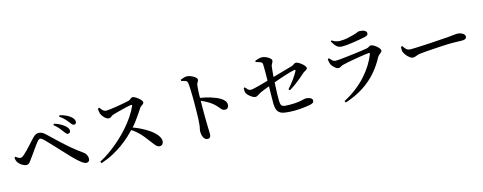

<svg xmlns="http://www.w3.org/2000/svg" viewBox="-30 -1559 6030 2395"><g transform="rotate(-15 2985.0 -361.5)"><path d="M722 -511Q705 -534 682.5 -561.5Q660 -589 622 -619L633 -634Q677 -621 711.5 -602Q746 -583 768 -563Q805 -530 804 -499Q803 -485 795 -476Q787 -467 771 -467Q759 -467 747.5 -479Q736 -491 722 -511ZM822 -602Q807 -623 782 -649.5Q757 -676 717 -703L729 -718Q775 -707 808 -691Q841 -675 862 -658Q904 -624 904 -589Q904 -575 896 -566Q888 -557 873 -557Q860 -557 849 -569Q838 -581 822 -602ZM48 -350 62 -361Q78 -347 94.5 -338.5Q111 -330 122 -330Q133 -330 145.5 -337Q158 -344 174 -359Q193 -375 216 -399Q239 -423 263 -449.5Q287 -476 308 -498.5Q329 -521 340 -533Q358 -551 375.5 -562Q393 -573 413 -573Q436 -573 457.5 -563.5Q479 -554 504 -530Q570 -466 638.5 -402.5Q707 -339 772 -284.5Q837 -230 892 -193Q916 -177 929.5 -152.5Q943 -128 943 -102Q943 -81 932 -69Q921 -57 902 -57Q877 -57 838.5 -86Q800 -115 745 -171Q727 -190 698.5 -220Q670 -250 637 -285.5Q604 -321 571 -356.5Q538 -392 509 -422Q480 -452 461 -472Q446 -486 436 -492Q426 -498 416 -498Q409 -498 400.5 -492.5Q392 -487 380 -473Q368 -459 350 -434.5Q332 -410 312 -381.5Q292 -353 273.5 -327Q255 -301 242 -283Q226 -259 211 -242Q196 -225 172 -225Q147 -225 117 -243Q87 -261 70 -285Q60 -298 55 -314Q50 -330 48 -350Z M1211 -673 1230 -681Q1240 -668 1251.5 -654Q1263 -640 1276.5 -631Q1290 -622 1307 -622Q1326 -622 1357 -626Q1388 -630 1424.5 -635.5Q1461 -641 1497 -647.5Q1533 -654 1562 -659.5Q1591 -665 1606 -669Q1618 -672 1627 -679.5Q1636 -687 1644.5 -693.5Q1653 -700 1662 -700Q1676 -700 1695.5 -689.5Q1715 -679 1734.5 -663.5Q1754 -648 1766.5 -632Q1779 -616 1779 -605Q1779 -593 1769 -584Q1759 -575 1746.5 -567.5Q1734 -560 1727 -550Q1709 -523 1683.5 -484.5Q1658 -446 1626 -403Q1600 -367 1569 -334Q1616 -317 1661 -295Q1724 -265 1775 -228.5Q1826 -192 1856.5 -152.5Q1887 -113 1887 -73Q1887 -54 1874 -37.5Q1861 -21 1837 -21Q1820 -21 1806 -31Q1792 -41 1776.5 -60Q1761 -79 1740 -107Q1710 -148 1679 -186Q1648 -224 1609 -259Q1581 -284 1544 -308Q1514 -277 1477 -242Q1431 -199 1372 -155.5Q1313 -112 1240.5 -73Q1168 -34 1081 -5L1068 -26Q1139 -63 1208.5 -113Q1278 -163 1343 -221.5Q1408 -280 1464 -343.5Q1520 -407 1563 -471Q1606 -535 1632 -595Q1636 -604 1632 -608Q1629 -612 1620 -611Q1601 -609 1568.5 -601.5Q1536 -594 1500.5 -585Q1465 -576 1433.5 -567.5Q1402 -559 1382 -553Q1366 -548 1356 -540.5Q1346 -533 1337.5 -527Q1329 -521 1315 -521Q1296 -521 1276.5 -535.5Q1257 -550 1242 -570Q1227 -590 1221 -605Q1217 -618 1214 -635.5Q1211 -653 1211 -673Z M2304 -755Q2325 -762 2345 -769Q2365 -776 2383 -776Q2401 -776 2422.5 -769Q2444 -762 2464.5 -750.5Q2485 -739 2497.5 -726.5Q2510 -714 2510 -703Q2510 -691 2505 -682Q2500 -673 2494 -663Q2488 -653 2485 -635Q2482 -611 2480 -580Q2478 -549 2477 -515Q2477 -494 2477 -473Q2546 -463 2609 -443Q2681 -421 2725 -394Q2754 -377 2772.5 -354.5Q2791 -332 2791 -300Q2791 -280 2778.5 -265Q2766 -250 2744 -250Q2725 -250 2712.5 -258Q2700 -266 2688 -280.5Q2676 -295 2659 -314.5Q2642 -334 2616 -356Q2586 -380 2548 -401Q2517 -419 2476 -436Q2476 -408 2475 -373Q2475 -331 2475 -283.5Q2475 -236 2475.5 -191Q2476 -146 2477 -108Q2478 -72 2479 -48Q2480 -24 2480 -12Q2480 18 2470.5 32Q2461 46 2437 46Q2416 46 2400.5 30Q2385 14 2377.5 -11.5Q2370 -37 2370 -66Q2370 -84 2375 -103Q2380 -122 2383 -153Q2386 -181 2388 -219.5Q2390 -258 2390.5 -299.5Q2391 -341 2391.5 -378.5Q2392 -416 2392 -441Q2392 -472 2391.5 -507.5Q2391 -543 2390 -577.5Q2389 -612 2387.5 -641.5Q2386 -671 2383 -688Q2380 -713 2360 -722Q2340 -731 2305 -737Z M3262 -742Q3288 -752 3310.5 -757.5Q3333 -763 3350 -763Q3375 -763 3402.5 -751Q3430 -739 3449.5 -723Q3469 -707 3469 -692Q3469 -679 3463.5 -669Q3458 -659 3451.5 -647.5Q3445 -636 3442 -618Q3439 -597 3436 -559Q3433 -527 3430 -488Q3438 -490 3445 -492Q3487 -504 3532.5 -517Q3578 -530 3617.5 -541Q3657 -552 3681 -559Q3704 -566 3716 -577Q3728 -588 3742 -588Q3755 -588 3775 -577.5Q3795 -567 3814.5 -551Q3834 -535 3847 -518.5Q3860 -502 3860 -491Q3860 -479 3849.5 -471Q3839 -463 3824.5 -455.5Q3810 -448 3800 -439Q3773 -414 3739 -385.5Q3705 -357 3666.5 -329Q3628 -301 3585 -275L3570 -291Q3615 -341 3653 -393Q3691 -445 3713 -488Q3718 -497 3714.5 -502Q3711 -507 3700 -505Q3682 -502 3651 -493.5Q3620 -485 3582.5 -473Q3545 -461 3507 -448Q3469 -435 3436 -423Q3431 -422 3426 -420Q3425 -398 3424 -375Q3421 -324 3419.5 -277Q3418 -230 3419 -193Q3419 -162 3423.5 -143Q3428 -124 3440 -115Q3452 -106 3475.5 -103.5Q3499 -101 3538 -101Q3604 -101 3646.5 -107Q3689 -113 3712.5 -119.5Q3736 -126 3744 -126Q3762 -126 3782.5 -121Q3803 -116 3817 -105.5Q3831 -95 3831 -77Q3831 -58 3816.5 -48.5Q3802 -39 3782 -35Q3759 -30 3722.5 -25Q3686 -20 3647.5 -17Q3609 -14 3577 -14Q3491 -14 3440 -24Q3389 -34 3366 -67Q3343 -100 3342 -170Q3342 -206 3342.5 -252Q3343 -298 3344 -343Q3344 -369 3345 -390Q3337 -388 3330 -385Q3302 -374 3275 -363.5Q3248 -353 3226 -343Q3207 -333 3195.5 -325Q3184 -317 3173.5 -311.5Q3163 -306 3147 -306Q3132 -306 3109.5 -319.5Q3087 -333 3067.5 -351.5Q3048 -370 3041 -386Q3035 -400 3034.5 -417Q3034 -434 3035 -451L3049 -456Q3065 -437 3080.5 -422Q3096 -407 3119 -407Q3134 -407 3166.5 -414.5Q3199 -422 3238.5 -432.5Q3278 -443 3315 -454Q3332 -459 3346 -463Q3346 -478 3346 -493Q3347 -531 3347 -567.5Q3347 -604 3346.5 -634Q3346 -664 3345 -680Q3343 -698 3321.5 -707Q3300 -716 3263 -725Z M4141 -527 4158 -535Q4177 -512 4193.5 -497.5Q4210 -483 4236 -483Q4254 -483 4293 -486.5Q4332 -490 4382 -496Q4432 -502 4482.5 -508Q4533 -514 4574.5 -520Q4616 -526 4638 -530Q4664 -534 4676 -544Q4688 -554 4703 -554Q4717 -554 4736 -544Q4755 -534 4773 -519Q4791 -504 4803 -488Q4815 -472 4815 -459Q4815 -448 4803.5 -438Q4792 -428 4778 -416.5Q4764 -405 4754 -388Q4706 -296 4635 -212.5Q4564 -129 4462 -61Q4360 7 4219 53L4207 32Q4296 -14 4369 -70.5Q4442 -127 4499.5 -190.5Q4557 -254 4598.5 -320.5Q4640 -387 4665 -453Q4668 -462 4665 -466Q4662 -470 4653 -469Q4633 -468 4599 -463Q4565 -458 4524 -451.5Q4483 -445 4442 -437.5Q4401 -430 4366.5 -423Q4332 -416 4313 -411Q4290 -406 4275 -395.5Q4260 -385 4244 -385Q4227 -385 4207.5 -399.5Q4188 -414 4172.5 -433Q4157 -452 4152 -466Q4147 -481 4144.5 -495.5Q4142 -510 4141 -527ZM4659 -675Q4630 -669 4592 -662Q4554 -655 4512 -648.5Q4470 -642 4430 -638Q4390 -634 4357 -634Q4314 -634 4287 -658.5Q4260 -683 4234 -731L4246 -742Q4276 -722 4301 -715Q4326 -708 4351 -708Q4403 -708 4445 -717Q4487 -726 4520 -735Q4548 -742 4563.5 -748Q4579 -754 4588 -758.5Q4597 -763 4606 -763Q4649 -763 4675.5 -750Q4702 -737 4702 -712Q4702 -699 4692.5 -690Q4683 -681 4659 -675Z M5080 -445Q5093 -426 5105 -411Q5117 -396 5132.5 -387.5Q5148 -379 5172 -379Q5197 -379 5237.5 -380.5Q5278 -382 5327 -384.5Q5376 -387 5426.5 -390Q5477 -393 5522.5 -396Q5568 -399 5601 -401.5Q5634 -404 5648 -404Q5698 -408 5728.5 -412.5Q5759 -417 5778 -417Q5803 -417 5826 -409Q5849 -401 5863.5 -387.5Q5878 -374 5878 -355Q5878 -337 5864 -327.5Q5850 -318 5821 -318Q5793 -318 5762.5 -319.5Q5732 -321 5681 -321Q5660 -321 5621 -319.5Q5582 -318 5534 -315Q5486 -312 5438.5 -309Q5391 -306 5350.5 -303Q5310 -300 5287 -297Q5255 -294 5236 -287.5Q5217 -281 5204 -276Q5191 -271 5174 -271Q5157 -271 5135 -287Q5113 -303 5094.5 -326.5Q5076 -350 5067 -371Q5061 -387 5061 -404.5Q5061 -422 5062 -439Z"/></g></svg>

Font: Early Summer Mincho SemiBold
Style: Regular
Weight: 600
Designer: GuiWonder
Version: Version 1.002